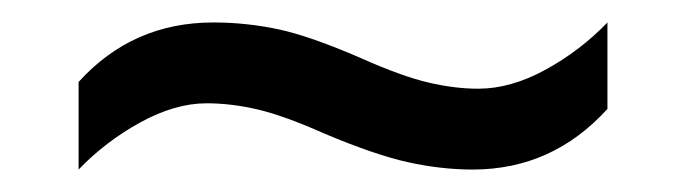

<svg xmlns="http://www.w3.org/2000/svg" viewBox="-20 -438 612 171"><path d="M269 -319Q233 -335 209.5 -340.5Q186 -346 164 -346Q136 -346 105 -329Q74 -312 50 -287V-365Q98 -418 170 -418Q199 -418 227.5 -412Q256 -406 302 -386Q338 -370 361.5 -364.5Q385 -359 406 -359Q435 -359 466 -376Q497 -393 521 -418V-341Q472 -287 401 -287Q373 -287 343.5 -293.5Q314 -300 269 -319Z"/></svg>

Font: Noto Sans Tamil Supplement
Style: Regular
Weight: 400
Designer: Ek Type
Foundry: Ek Type
Version: Version 2.001; ttfautohint (v1.8.4.7-5d5b)